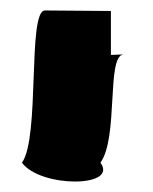

<svg xmlns="http://www.w3.org/2000/svg" viewBox="-20 -621 292 367"><path d="M22 -310C57 -262 207 -262 172 -310C207 -359 183 -514 216 -517L192 -516V-600L66 -601C32 -601 57 -359 22 -310ZM216 -517Z"/></svg>

Font: bitstorm
Style: sucn
Weight: 400
Version: Version 0.2